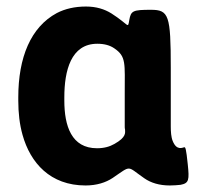

<svg xmlns="http://www.w3.org/2000/svg" viewBox="-20 -558 603 588"><path d="M243 -538C209 -538 179 -531 154 -518C74 -475 36 -382 36 -260V-250C36 -212 40 -177 49 -145C73 -59 134 10 242 10C276 10 304 1 325 -13C384 -53 367 -50 422 -12C442 2 468 10 500 10C513 10 523 9 533 8C559 3 560 -7 555 -55C550 -103 548 -108 544 -107C539 -106 521 -96 509 -126C504 -138 503 -155 503 -171V-350C503 -512 497 -528 442 -528C387 -528 381 -525 376 -497C371 -468 376 -482 321 -517C300 -530 275 -538 243 -538ZM362 -272V-171C362 -168 362 -164 363 -161C363 -152 368 -138 330 -117C316 -109 299 -104 277 -104C199 -104 177 -172 177 -250V-260C177 -341 197 -424 278 -424C300 -424 317 -419 330 -410C367 -385 362 -364 362 -272Z"/></svg>

Font: Asimov Print
Style: A
Weight: 500
Designer: Google
Version: Version 2.000980: 2014